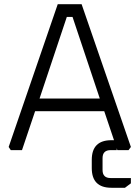

<svg xmlns="http://www.w3.org/2000/svg" viewBox="-20 -710 659 908"><path d="M21 -15 253 -690H366L599 -15L588 0H535L473 -184H146L84 0H31ZM167 -244H452L323 -630H296ZM414 46Q414 -47 507 -47H532V0H503Q465 0 465 38V94Q465 132 503 132H599V157L571 178H507Q414 178 414 85Z"/></svg>

Font: Oxanium Light
Style: Regular
Weight: 300
Designer: Severin Meyer
Version: Version 1.000